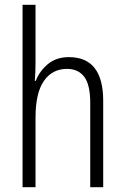

<svg xmlns="http://www.w3.org/2000/svg" viewBox="-20 -780 521 800"><path d="M128 -518Q128 -477 125 -443H129Q144 -483 179 -512.5Q214 -542 267 -542Q410 -542 410 -360V0H356V-351Q356 -427 331 -460Q306 -493 259 -493Q198 -493 163 -443Q128 -393 128 -289V0H74V-760H128Z"/></svg>

Font: Noto Sans Telugu Condensed Light
Style: Regular
Weight: 300
Width: 3
Designer: Jelle Bosma - Monotype Design Team
Foundry: Monotype Imaging Inc.
Version: Version 2.005; ttfautohint (v1.8.4.7-5d5b)